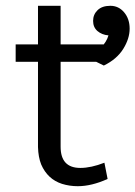

<svg xmlns="http://www.w3.org/2000/svg" viewBox="-20 -631 467 662"><path d="M279 -434Q341 -464 354 -509Q331 -511 316 -524Q301 -537 301 -559Q301 -581 316.5 -596Q332 -611 360.5 -611Q389 -611 408 -588.5Q427 -566 427 -532Q427 -498 405 -462.5Q383 -427 338 -405ZM34 -418V-478H111V-611H189V-478H339V-418H189V-125Q189 -52 257 -52Q294 -52 340 -70L351 -14Q296 11 248 11Q220 11 194 3Q144 -13 122 -64Q112 -89 111 -124V-418Z"/></svg>

Font: Karmilla
Style: Regular
Weight: 400
Designer: Jonathan Pinhorn
Version: Version 1.000